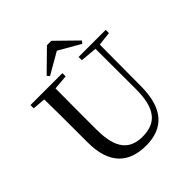

<svg xmlns="http://www.w3.org/2000/svg" viewBox="-249 -1112 1301 1301"><g transform="rotate(-45 401.5 -461.5)"><path d="M452 -940H410L262 -795L276 -777L431 -866L586 -777L600 -795ZM505 -701 625 -690 626 -308C627 -118 562 -43 430 -43C312 -43 243 -110 243 -295V-394C243 -494 243 -594 244 -692L350 -701V-732H44V-701L137 -693C139 -594 139 -493 139 -394V-280C139 -65 246 17 404 17C572 17 663 -82 664 -291L666 -690L765 -701V-732H505Z"/></g></svg>

Font: Noto Serif HK Medium
Style: Regular
Weight: 500
Designer: Ryoko NISHIZUKA 西塚涼子 (kana & ideographs); Frank Grießhammer (Latin, Greek & Cyrillic); Wenlong ZHANG 张文龙 (bopomofo); San
Foundry: Adobe
Version: Version 2.001;hotconv 1.1.0;makeotfexe 2.6.0